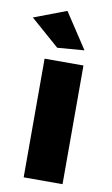

<svg xmlns="http://www.w3.org/2000/svg" viewBox="-104 -816 504 862"><g transform="rotate(10 148.5 -385.0)"><path d="M131.8 -770 237.8 -608.9 115.2 -599.1 -16.1 -713.9ZM67.9 -541H245.1V0H67.9Z"/></g></svg>

Font: Montserrat-Arabic
Style: Bold
Weight: 700
Designer: Mohamed Gaber
Foundry: Kief Type Foundry
Version: Version 5.008;PS 005.008;hotconv 1.0.88;makeotf.lib2.5.64775